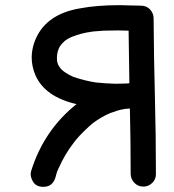

<svg xmlns="http://www.w3.org/2000/svg" viewBox="-20 -712 675 745"><path d="M429 -387 471 -388 482 -389 479 -593 437 -594 383 -593 343 -590 336 -589Q293 -583 262 -570H261Q240 -561 229.5 -551.5Q219 -542 213 -533Q203 -517 201 -494V-481Q201 -473 205 -462L211 -452Q218 -441 233 -431Q248 -421 264 -414Q307 -399 352 -392Q390 -388 429 -387ZM148 13Q119 13 107 -9Q99 -24 99 -36Q99 -42 101 -49Q151 -208 277 -308Q155 -336 118 -419Q103 -453 103 -489Q103 -516 112 -544Q150 -657 293 -680Q356 -692 447 -692L481 -691Q504 -690 526.5 -690Q549 -690 562.5 -675Q576 -660 576 -641Q577 -490 581 -339Q585 -188 585 -36Q585 -16 570.5 -2Q556 12 536 12Q516 12 502 -2Q488 -16 487 -36Q487 -164 484 -291Q477 -290 472 -290Q467 -290 463.5 -289Q460 -288 458 -288Q439 -285 413 -275L407 -273Q374 -259 340 -234L324 -220Q282 -181 266 -158Q231 -113 208 -60Q207 -60 207 -59V-58Q200 -45 195 -23Q184 13 148 13Z"/></svg>

Font: Bad Comic
Style: Regular
Weight: 400
Designer: GGBotNet
Foundry: f0n7
Version: 0.9